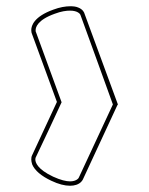

<svg xmlns="http://www.w3.org/2000/svg" viewBox="-20 -584 477 614"><path d="M204 -550C229 -550 236 -539 237 -537C272 -442 306 -346 341 -250L232 -16C232 -15 225 -4 204 -4C192 -4 174 -8 150 -19C99 -43 93 -65 93 -74C93 -78 94 -80 94 -80C122 -139 150 -198 177 -257L94 -484V-488C94 -496 99 -520 155 -540C176 -548 192 -550 204 -550ZM204 10C211 10 218 9 224 7C239 2 244 -8 245 -10L355 -247C355 -248 357 -249 357 -250L250 -541C250 -542 246 -554 230 -560C223 -563 215 -564 205 -564C190 -564 171 -561 150 -553C89 -531 80 -502 80 -488C80 -483 81 -480 81 -479L162 -258L82 -86C81 -85 80 -80 80 -74C80 -70 81 -64 83 -58C91 -39 112 -21 144 -6C167 5 187 10 204 10Z"/></svg>

Font: Platiipus Light
Style: Light
Weight: 400
Version: Version 001.000